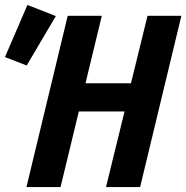

<svg xmlns="http://www.w3.org/2000/svg" viewBox="-120 -757 754 777"><path d="M-13 0 154 -693H292L226 -420H410L477 -693H614L447 0H309L384 -306H199L125 0ZM-12 -492 -100 -526 -9 -737 106 -692Z"/></svg>

Font: Ubuntu Sans Mono
Style: Bold Italic
Weight: 700
Italic angle: -13.5°
Monospace: yes
Designer: Dalton Maag Ltd
Foundry: Dalton Maag Ltd
Version: Version 1.006